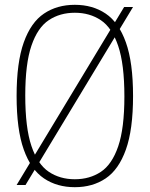

<svg xmlns="http://www.w3.org/2000/svg" viewBox="-20 -769 622 798"><path d="M86 0H49L496 -740H533ZM291 9Q217 9 162.8 -27.5Q108.5 -64 78.8 -147.2Q49 -230.5 49 -370Q49 -509.5 78.8 -592.8Q108.5 -676 162.8 -712.5Q217 -749 291 -749Q365 -749 419.2 -712.5Q473.5 -676 503.2 -592.8Q533 -509.5 533 -370Q533 -230.5 503.2 -147.2Q473.5 -64 419.2 -27.5Q365 9 291 9ZM291 -24Q353 -24 399.2 -54.8Q445.5 -85.5 471.2 -160.5Q497 -235.5 497 -368Q497 -502.5 471.2 -578.2Q445.5 -654 399.2 -685Q353 -716 291 -716Q229 -716 182.8 -685.2Q136.5 -654.5 110.8 -579.5Q85 -504.5 85 -372Q85 -237.5 110.8 -161.8Q136.5 -86 182.8 -55Q229 -24 291 -24Z"/></svg>

Font: Encode Sans SC Condensed Thin
Style: Regular
Weight: 100
Width: 3
Designer: Multiple Designers
Foundry: Impallari Type
Version: Version 3.002